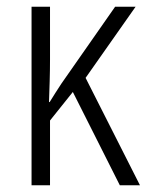

<svg xmlns="http://www.w3.org/2000/svg" viewBox="-20 -552 441 572"><path d="M384 -532 235 -320 397 0H337L197 -278L129 -193V0H74V-532H129V-375Q129 -342 128 -310Q127 -278 126 -248H128Q137 -263 145.5 -276Q154 -289 163 -303L323 -532Z"/></svg>

Font: Noto Sans Condensed Light
Style: Regular
Weight: 300
Width: 3
Designer: Monotype Design Team
Foundry: Monotype Imaging Inc.
Version: Version 2.013; ttfautohint (v1.8.4.7-5d5b)